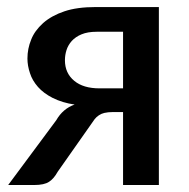

<svg xmlns="http://www.w3.org/2000/svg" viewBox="-20 -530 540 550"><path d="M265.1 -276.9H332.5V-439H256.8Q231 -439 213.4 -431.6Q196.8 -424.8 185.5 -412.6Q174.8 -400.4 170.4 -386.2Q166 -372.1 166 -357.4Q166 -320.3 192.9 -298.3Q218.8 -276.9 265.1 -276.9ZM253.9 -509.8H435.1V0H332.5V-209H303.2Q289.6 -209 278.8 -206.5Q270.5 -204.6 263.2 -199.7Q255.9 -194.8 251 -188.5Q246.1 -181.6 240.7 -173.8L145 -37.6Q134.3 -18.1 120.6 -9.3Q106.9 0 77.6 0H3.4L141.1 -185.5Q160.2 -218.8 193.8 -230.5Q159.2 -235.4 130.9 -249.5Q105 -262.7 88.9 -280.8Q72.3 -299.8 65.9 -320.3Q58.6 -341.8 58.6 -362.3Q58.6 -390.6 69.3 -416.5Q79.1 -441.9 103.5 -463.9Q127.9 -485.4 164.6 -497.6Q200.7 -509.8 253.9 -509.8Z"/></svg>

Font: Lato-SemiBold
Style: Regular
Weight: 500
Designer: Lukasz Dziedzic with Adam Twardoch and Botio Nikoltchev
Foundry: tyPoland Lukasz Dziedzic
Version: ""